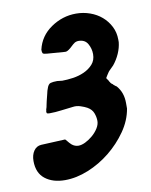

<svg xmlns="http://www.w3.org/2000/svg" viewBox="-70 -619 535 681"><g transform="rotate(-10 197.5 -278.5)"><path d="M316 -322 322 -313Q324 -311 324 -309Q326 -307 328 -303Q331 -299 335 -297Q337 -294 340 -292Q342 -291 345 -288Q349 -286 348 -286Q370 -261 370 -223V-206V-203Q363 -161 336.5 -123Q310 -85 273.5 -55.5Q237 -26 194 -8.5Q151 9 110 9Q66 9 38.5 -12.5Q11 -34 11 -77Q11 -99 21 -113.5Q31 -128 48 -129L133 -133Q135 -133 136 -132Q137 -131 142 -125Q146 -121 147 -119Q149 -117 150.5 -115.5Q152 -114 154 -112Q165 -103 178 -103Q189 -103 202.5 -109.5Q216 -116 229 -127Q242 -138 250.5 -151.5Q259 -165 259 -178Q259 -192 253.5 -206.5Q248 -221 232 -230Q223 -235 209 -239.5Q195 -244 182 -242Q162 -240 139.5 -237Q117 -234 97 -234Q89 -234 87 -236V-237Q86 -238 86 -240V-243Q87 -245 87 -247.5Q87 -250 88 -252Q90 -257 91 -264Q92 -271 94 -278Q98 -292 100.5 -304Q103 -316 105 -320Q110 -337 119 -339.5Q128 -342 143 -342L161 -340Q178 -340 199.5 -343Q221 -346 240 -354.5Q259 -363 272 -377.5Q285 -392 285 -414Q285 -434 275 -451.5Q265 -469 242 -469Q238 -469 234.5 -468Q231 -467 229 -466Q223 -462 221 -460Q217 -457 209 -449Q196 -438 189 -439L123 -444Q111 -445 109 -448.5Q107 -452 107 -461Q118 -509 159.5 -537.5Q201 -566 250 -566Q276 -566 300 -557.5Q324 -549 342 -533.5Q360 -518 371 -496.5Q382 -475 382 -449V-440Q380 -420 371 -399.5Q362 -379 348 -362L343 -357L338 -352Q335 -349 332 -346Q329 -343 326 -338Q325 -336 324 -335Q323 -334 322 -332Z"/></g></svg>

Font: Bangerz
Style: Regular
Weight: 400
Designer: vernon adams
Foundry: Vernon Adams
Version: Version 2.10;February 7, 2025;FontCreator 13.0.0.2683 64-bit